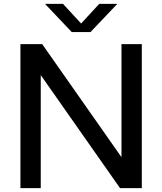

<svg xmlns="http://www.w3.org/2000/svg" viewBox="-20 -967 834 987"><path d="M85 0V-740H197L604.5 -159V-740H709V0H597L189.5 -581V0ZM349 -802 211.5 -947H304L397 -846L490 -947H583L445 -802Z"/></svg>

Font: Encode Sans SmExp Md
Style: Regular
Weight: 500
Width: 6
Designer: Multiple Designers
Foundry: Impallari Type
Version: Version 3.002; ttfautohint (v1.8.3) -l 8 -r 50 -G 200 -x 14 